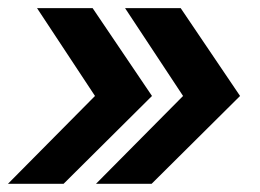

<svg xmlns="http://www.w3.org/2000/svg" viewBox="-28 -527 645 477"><path d="M-8.3 -70.3 208 -288.6 64 -506.8H202.1L349.6 -288.6L129.9 -70.3ZM210.4 -70.3 426.8 -288.6 282.7 -506.8H420.9L568.4 -288.6L348.6 -70.3Z"/></svg>

Font: Inter 28pt SemiBold
Style: Italic
Weight: 600
Italic angle: -9.3988°
Designer: Rasmus Andersson
Foundry: rsms
Version: Version 4.001;git-66647c0bb